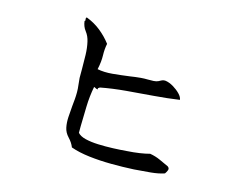

<svg xmlns="http://www.w3.org/2000/svg" viewBox="-95 -859 1191 964"><g transform="rotate(15 500.0 -377.5)"><path d="M830 -100Q841 -92 836.5 -81Q832 -70 826 -62Q797 -52 755.5 -48Q714 -44 670 -41Q613 -38 553 -38.5Q493 -39 438 -45.5Q383 -52 341 -67Q332 -90 312.5 -110.5Q293 -131 288 -156Q283 -180 284.5 -209Q286 -238 289 -269Q291 -287 292.5 -305Q294 -323 294 -341Q294 -360 291.5 -378Q289 -396 288 -414Q288 -426 288 -437.5Q288 -449 288 -461Q288 -498 287 -534Q286 -570 279 -600Q273 -628 257 -648.5Q241 -669 238 -697Q243 -699 241 -704Q241 -706 240.5 -709.5Q240 -713 244 -717Q286 -701 319 -674.5Q352 -648 377 -615Q371 -586 372 -553.5Q373 -521 364 -480Q399 -473 442 -477Q485 -481 529 -487Q543 -489 557 -491Q571 -493 585 -494Q594 -495 602.5 -495Q611 -495 619 -495Q636 -495 650.5 -495.5Q665 -496 677 -502Q678 -503 680 -504Q685 -507 692 -510Q699 -513 709 -512Q729 -509 750 -496.5Q771 -484 786.5 -468Q802 -452 803 -438Q741 -429 671 -423.5Q601 -418 531 -412Q461 -406 399 -394Q398 -393 396 -392Q393 -391 391 -389Q389 -387 391 -382Q384 -382 379.5 -385Q375 -388 370 -389Q360 -338 358.5 -284Q357 -230 356 -181Q356 -173 356 -164Q356 -155 356 -147Q369 -132 397.5 -125Q426 -118 463.5 -116.5Q501 -115 540.5 -116.5Q580 -118 614 -121Q647 -123 677 -127.5Q707 -132 729 -138Q758 -133 782 -122Q806 -111 830 -100Z"/></g></svg>

Font: Yuji Syuku
Style: Regular
Weight: 400
Designer: Kataoka Yuji
Foundry: Kinuta Font Factory
Version: Version 3.002